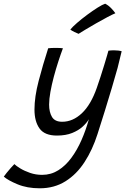

<svg xmlns="http://www.w3.org/2000/svg" viewBox="-128 -752 687 1036"><path d="M86.5 264Q18.5 264 -33.2 242.5Q-85 221 -107.5 201Q-102.5 193.5 -92 180.5Q-81.5 167.5 -69.8 154.2Q-58 141 -50.5 133.5Q-41 143 -18.5 156.8Q4 170.5 34.5 181Q65 191.5 99.5 191.5Q147 191.5 186.5 166.8Q226 142 257.2 99.5Q288.5 57 312 3.2Q335.5 -50.5 351.5 -108.5Q340 -89 318 -68.8Q296 -48.5 261.5 -34.5Q227 -20.5 179 -20.5Q113 -20.5 85.5 -58.5Q58 -96.5 58 -161Q58 -229 80.5 -315.2Q103 -401.5 132 -491.5Q138 -492.5 149 -493Q160 -493.5 172 -493.5Q184.5 -493.5 196 -493Q207.5 -492.5 211.5 -491.5Q199.5 -459.5 186.5 -419.5Q173.5 -379.5 162.2 -337.2Q151 -295 144 -256Q137 -217 137 -187.5Q137 -147 152.5 -121Q168 -95 207.5 -95Q265 -95 313.8 -141Q362.5 -187 394.5 -278.5Q403.5 -304 414 -336.5Q424.5 -369 434 -400Q443.5 -431 449.8 -452.8Q456 -474.5 457 -478.5Q471 -480.5 486 -480.5Q511.5 -480.5 528.5 -475.5Q520.5 -439.5 506.5 -385.5Q493 -337 475.2 -277Q457.5 -217 437.5 -153Q417.5 -89 398 -28Q371 56.5 328.2 122.5Q285.5 188.5 225.2 226.2Q165 264 86.5 264ZM439.5 -732Q457.5 -723 472.8 -706.8Q488 -690.5 494.5 -680.5Q480.5 -675 451.8 -659.8Q423 -644.5 390.2 -625.8Q357.5 -607 331.2 -591.2Q305 -575.5 296 -569.5Q289.5 -571.5 273.2 -579.5Q257 -587.5 251.5 -592.5Q263 -607 287.8 -628.5Q312.5 -650 342.2 -672Q372 -694 398.5 -710.8Q425 -727.5 439.5 -732Z"/></svg>

Font: Grandstander Light
Style: Italic
Weight: 300
Italic angle: -15°
Designer: Tyler Finck
Foundry: Etcetera Type Co
Version: Version 1.200; ttfautohint (v1.8.3)